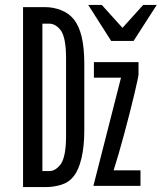

<svg xmlns="http://www.w3.org/2000/svg" viewBox="-20 -754 656 779"><path d="M361 -439V-502H542V-453Q542 -443 524.8 -370.8Q507.5 -298.5 483.8 -210.2Q460 -122 441 -63H550V0H359L471 -439ZM73.5 -725H165Q196 -725 227.8 -712.8Q259.5 -700.5 279 -676Q322 -624 322 -496V-224Q322 -161.5 310.8 -113Q299.5 -64.5 279 -39Q260.5 -14.5 229.8 -4.8Q199 5 165 5H73.5ZM228 -90Q248 -122.5 248 -201V-518Q248 -598 228 -629Q206.5 -658 180 -658H152V-60H181Q206 -60 228 -90ZM338 -734H393L477 -641L561 -734H616L522 -588H431Z"/></svg>

Font: JuliaMono Light
Style: Regular
Weight: 300
Monospace: yes
Designer: cormullion
Foundry: corm
Version: Version 0.054; ttfautohint (v1.8.4)